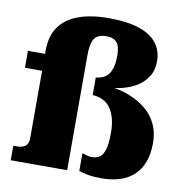

<svg xmlns="http://www.w3.org/2000/svg" viewBox="-85 -847 898 938"><g transform="rotate(10 364.0 -378.5)"><path d="M18 -541H164V-457H18ZM414 -433 462 -456V-412L434 -440Q492 -434 539.5 -415.5Q587 -397 623 -367.5Q659 -338 678.5 -297Q698 -256 698 -204Q698 -149 683 -109Q668 -69 639.5 -42.5Q611 -16 570.5 -3Q530 10 478 10Q440 10 411 4.5Q382 -1 367 -7V-94Q371 -94 377.5 -91.5Q384 -89 394.5 -86.5Q405 -84 416 -84Q437 -84 453 -94Q469 -104 478 -133Q487 -162 487 -217Q487 -258 478.5 -288.5Q470 -319 455 -339.5Q440 -360 418.5 -370.5Q397 -381 371 -383H367V-470Q385 -472 400.5 -478.5Q416 -485 427.5 -498.5Q439 -512 445.5 -536Q452 -560 452 -595Q452 -639 436 -658.5Q420 -678 383 -678Q356 -678 339.5 -668Q323 -658 315.5 -634Q308 -610 308 -568V0H28V-72H47Q74 -72 88.5 -84Q103 -96 103 -123V-558Q103 -629 135 -675Q167 -721 229 -744Q291 -767 381 -767Q471 -767 530 -747.5Q589 -728 618.5 -690.5Q648 -653 648 -600Q648 -555 627.5 -523Q607 -491 573.5 -471Q540 -451 498.5 -441.5Q457 -432 414 -433Z"/></g></svg>

Font: Roboto Serif ExtraBold
Style: Regular
Weight: 800
Designer: Greg Gazdowicz
Foundry: Commercial Type
Version: Version 1.008